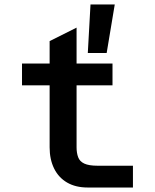

<svg xmlns="http://www.w3.org/2000/svg" viewBox="-20 -835 690 855"><path d="M370 0Q317 0 279 -22Q241 -44 221 -84.5Q201 -125 201 -179V-652L321 -712V-179Q321 -154 328 -135Q335 -116 355.5 -106.5Q376 -97 415 -97H572V0ZM78 -455V-552H481V-455ZM371 -599 383 -815H491L455 -599Z"/></svg>

Font: Azeret Mono Thin Medium
Style: Regular
Weight: 500
Version: Version 1.002